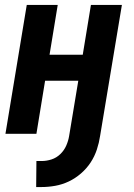

<svg xmlns="http://www.w3.org/2000/svg" viewBox="-20 -540 540 775"><path d="M126 215 127 110H148Q168 110 188 103.5Q208 97 223.5 82Q239 67 247.5 47.5Q256 28 259 9L296 -214H162L127 0H2L88 -520H213L180 -319H314L347 -520H472L384 9Q380 36 371 63.5Q362 91 346 115.5Q330 140 307 160Q284 180 257.5 192.5Q231 205 203 210Q175 215 147 215Z"/></svg>

Font: Iosevka Extrabold Oblique
Style: Regular
Weight: 800
Italic angle: -9°
Monospace: yes
Designer: Belleve Invis
Foundry: Belleve Invis
Version: Version 32.5.0; ttfautohint (v1.8.4)